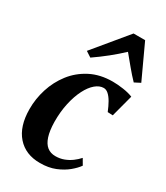

<svg xmlns="http://www.w3.org/2000/svg" viewBox="-203 -902 863 998"><g transform="rotate(30 228.0 -403.0)"><path d="M208 10.5Q121.5 10.5 71.8 -45.8Q22 -102 21.5 -205Q21 -266.5 40 -326.8Q59 -387 97.2 -436.5Q135.5 -486 193 -515.8Q250.5 -545.5 326 -545.5Q355 -545.5 389.2 -540.5Q423.5 -535.5 447.5 -525.5L412.5 -393.5L381.5 -395Q369.5 -424.5 356.8 -446.8Q344 -469 330.2 -481.2Q316.5 -493.5 301.5 -493.5Q276.5 -493.5 252.2 -473Q228 -452.5 208.8 -414.8Q189.5 -377 178 -325.5Q166.5 -274 167 -212.5Q168 -159.5 179 -126Q190 -92.5 210.2 -76.5Q230.5 -60.5 260 -60.5Q287.5 -60.5 311 -69.5Q334.5 -78.5 353.8 -92.8Q373 -107 388 -124L408.5 -89Q393.5 -67.5 365.8 -44.5Q338 -21.5 298.8 -5.5Q259.5 10.5 208 10.5ZM161.5 -595 128.5 -616.5 293.5 -816H363L456.5 -614L421.5 -596Q395 -623.5 368.8 -655.2Q342.5 -687 316 -719Q282 -687 242.5 -655.2Q203 -623.5 161.5 -595Z"/></g></svg>

Font: Merriweather 72pt
Style: Bold Italic
Weight: 700
Italic angle: -7.8°
Version: Version 2.101